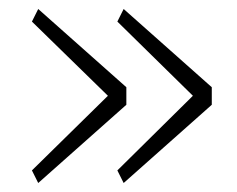

<svg xmlns="http://www.w3.org/2000/svg" viewBox="-20 -504 526 427"><path d="M261 -271 65 -97 51 -125 220 -291 51 -456 65 -484 261 -310ZM451 -271 255 -97 241 -125 409 -291 241 -456 255 -484 451 -310Z"/></svg>

Font: Anuphan ExtraLight
Style: Regular
Weight: 200
Designer: Cadson Demak
Version: Version 3.001